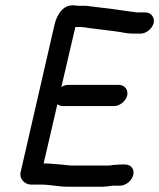

<svg xmlns="http://www.w3.org/2000/svg" viewBox="-20 -685 602 726"><path d="M235 21H370C384 20 394 19 407 17H434C456 17 479 -2 484 -24C489 -46 475 -63 453 -63H444C437 -63 428 -63 421 -62C407 -62 400 -59 387 -59H256C239 -59 225 -62 210 -63L184 -65C173 -66 163 -67 153 -67H145L197 -291C203 -286 210 -284 219 -284H412C433 -284 456 -303 461 -324C466 -345 451 -364 430 -364H237C228 -364 220 -361 212 -356L265 -583H287C290 -582 293 -582 298 -582L316 -579C352 -575 384 -570 420 -566C445 -563 457 -558 483 -558H512C533 -558 556 -577 561 -598C566 -619 551 -638 530 -638H501C496 -638 494 -638 491 -639C456 -643 416 -650 381 -654L363 -656C344 -658 325 -661 306 -663H275C268 -664 262 -665 255 -665C217 -665 195 -629 186 -591L58 -34C52 -9 73 12 96 13H135C170 13 201 21 235 21Z"/></svg>

Font: Electronic
Style: ExBdIt
Weight: 800
Version: Version 1.011